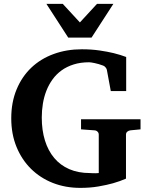

<svg xmlns="http://www.w3.org/2000/svg" viewBox="-20 -937 756 974"><path d="M642.1 -275.9Q632.8 -274.9 626 -269.3Q619.1 -263.7 619.1 -253.9V-30.8Q589.4 -17.6 553.2 -7.3Q522 1.5 479.7 8.8Q437.5 16.1 387.2 16.1Q312 16.1 248 -9Q184.1 -34.2 137.2 -80.6Q90.3 -127 63.7 -191.9Q37.1 -256.8 37.1 -336.9Q37.1 -418 64 -482.9Q90.8 -547.9 138.4 -593.3Q186 -638.7 251.7 -662.8Q317.4 -687 395 -687Q444.3 -687 485.4 -680.9Q526.4 -674.8 556.6 -667.5Q591.8 -658.7 620.1 -647.9V-475.1H542L522 -583Q521 -588.4 515.6 -595Q510.3 -601.6 503.9 -604Q480.5 -612.8 460.4 -616.9Q440.4 -621.1 432.1 -621.1Q388.7 -621.1 353.8 -610.1Q318.8 -599.1 292.2 -579.8Q265.6 -560.5 246.6 -534.2Q227.5 -507.8 215.3 -476.6Q203.1 -445.3 197.5 -410.9Q191.9 -376.5 191.9 -340.8Q191.9 -276.4 208 -224.4Q224.1 -172.4 255.1 -135.5Q286.1 -98.6 331.5 -78.9Q377 -59.1 436 -59.1Q442.9 -59.1 452.9 -58.3Q462.9 -57.6 481 -59.1V-253.9Q481 -263.7 474.1 -269.8Q467.3 -275.9 458 -275.9L391.1 -280.8V-332H692.9V-280.8ZM444.3 -746.1H326.2L215.3 -917.5H298.3L385.3 -823.2L472.2 -917.5H555.2Z"/></svg>

Font: Charis SIL Viet
Style: Bold
Weight: 700
Foundry: SIL International
Version: Version 5.000